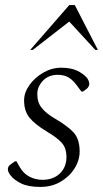

<svg xmlns="http://www.w3.org/2000/svg" viewBox="-20 -727 406 757"><path d="M139 10Q92 10 64 -3.5Q36 -17 22 -35Q11 -49 11 -60Q11 -64 13 -69Q15 -74 22 -79L39 -91H45L58 -68Q73 -42 97 -30Q121 -18 147 -18Q190 -18 216 -43Q242 -68 242 -108Q242 -144 222.5 -165Q203 -186 165 -208Q116 -238 95.5 -264Q75 -290 75 -331Q75 -362 96 -391.5Q117 -421 150.5 -440.5Q184 -460 221 -460Q258 -460 282.5 -449Q307 -438 323 -420Q332 -407 332 -397Q332 -392 329.5 -386.5Q327 -381 322 -377L307 -366H301L283 -390Q268 -411 250.5 -421.5Q233 -432 208 -432Q171 -432 149 -408.5Q127 -385 127 -356Q127 -323 144.5 -301.5Q162 -280 194 -261Q244 -232 269 -206Q294 -180 294 -130Q294 -95 274 -63Q254 -31 219 -10.5Q184 10 139 10ZM99 -530 253 -707H275L366 -530H356L253 -642L109 -530Z"/></svg>

Font: Spectral Light
Style: Italic
Weight: 300
Italic angle: -10°
Designer: Jean-Baptiste Levee
Foundry: Production Type
Version: Version 2.001